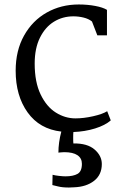

<svg xmlns="http://www.w3.org/2000/svg" viewBox="-20 -581 552 858"><path d="M308 60Q370 59 402.5 87Q435 115 435 152Q435 200 400.5 227Q366 254 311 256L288 257Q258 257 239 252Q220 247 214 246L215 200Q226 203 243.5 205Q261 207 273 207Q307 207 326.5 196Q346 185 346 151Q346 126 326 112.5Q306 99 267 99Q258 99 251 100Q244 101 241 101Q241 56 254 7Q157 -4 103.5 -78.5Q50 -153 50 -265Q50 -355 87.5 -422Q125 -489 189 -525Q253 -561 332 -561Q371 -561 405.5 -554.5Q440 -548 458 -537V-423H415L391 -485Q376 -497 353.5 -502.5Q331 -508 308 -508Q260 -508 221 -484Q182 -460 158.5 -412.5Q135 -365 135 -297Q135 -214 161.5 -159Q188 -104 229.5 -78Q271 -52 317 -52Q354 -52 396 -61.5Q438 -71 459 -84L475 -43Q450 -21 405 -7Q360 7 308 9Q307 17 307 35Q307 53 308 61Z"/></svg>

Font: Martel
Style: Regular
Weight: 400
Designer: Dan Reynolds
Foundry: Dan Reynolds
Version: Version 1.001; ttfautohint (v1.1) -l 5 -r 5 -G 72 -x 0 -D la